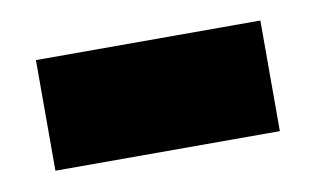

<svg xmlns="http://www.w3.org/2000/svg" viewBox="-33 -824 417 253"><g transform="rotate(-10 175.0 -698.0)"><path d="M24.9 -624V-772H325.2V-624Z"/></g></svg>

Font: Trueno Black
Style: Regular
Weight: 900
Designer: Julieta Ulanovsky
Foundry: Julieta Ulanovsky
Version: Version 3.001b | FøM Fix